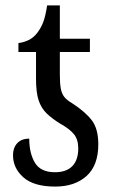

<svg xmlns="http://www.w3.org/2000/svg" viewBox="-20 -679 422 709"><path d="M184 10Q105 10 66.5 -24Q28 -58 28 -106Q28 -133 43.5 -150Q59 -167 88 -167Q88 -113 109 -78Q130 -43 183 -43Q225 -43 247 -65.5Q269 -88 269 -131Q269 -164 253 -183.5Q237 -203 203 -222Q172 -241 152 -260.5Q132 -280 122.5 -309Q113 -338 113 -388V-487H48V-520Q66 -522 84.5 -530.5Q103 -539 117 -557Q131 -575 139.5 -597Q148 -619 154 -659H201V-536H312V-487H201V-403Q201 -371 204.5 -352Q208 -333 217.5 -321Q227 -309 246 -298Q294 -267 318.5 -235.5Q343 -204 343 -146Q343 -68 299.5 -29Q256 10 184 10Z"/></svg>

Font: Noto Serif Condensed
Style: Regular
Weight: 400
Width: 3
Designer: Monotype Design Team
Foundry: Monotype Imaging Inc.
Version: Version 2.013; ttfautohint (v1.8.4.7-5d5b)